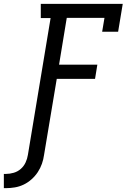

<svg xmlns="http://www.w3.org/2000/svg" viewBox="-68 -755 688 998"><path d="M-48 223V149H-37Q-17 149 3.5 143Q24 137 40 123Q56 109 65 89.5Q74 70 77 50L195 -661H144V-735H570L546 -590H463L475 -662H279L239 -419H438L426 -345H227L161 50Q158 73 150 96Q142 119 128.5 139.5Q115 160 96 177Q77 194 55 204.5Q33 215 9.5 219Q-14 223 -37 223Z"/></svg>

Font: Iosevka Plex Etoile
Style: Italic
Weight: 400
Italic angle: -9°
Designer: Belleve Invis
Foundry: Belleve Invis
Version: Version 25.1.1; ttfautohint (v1.8.4)